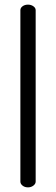

<svg xmlns="http://www.w3.org/2000/svg" viewBox="-20 -788 242 829"><path d="M68 -4V-744Q68 -754 77.5 -761Q87 -768 101 -768Q114 -768 124 -761Q134 -754 134 -744V-4Q134 6 124 13.5Q114 21 101 21Q87 21 77.5 13.5Q68 6 68 -4Z"/></svg>

Font: Terminal Dosis
Style: Regular
Weight: 400
Designer: Edgar Tolentino, Pablo Impallari, Igino Marini
Foundry: Edgar Tolentino, Pablo Impallari, Igino Marini
Version: Version 1.007